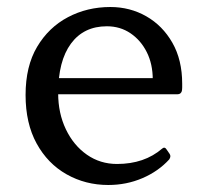

<svg xmlns="http://www.w3.org/2000/svg" viewBox="-20 -520 582 548"><path d="M289 8Q224 8 170 -22.5Q116 -53 84.5 -110.5Q53 -168 53 -249Q53 -331 86 -386.5Q119 -442 174 -471Q229 -500 295 -500Q351 -500 397.5 -473.5Q444 -447 472 -398Q500 -349 500 -281Q500 -277 500 -271Q500 -265 499 -260Q496 -251 487 -251H132V-297H439L416 -275Q416 -280 416 -284.5Q416 -289 416 -293Q416 -337 399 -371Q382 -405 352.5 -425Q323 -445 285 -445Q219 -445 182.5 -395.5Q146 -346 146 -254Q146 -197 168 -151Q190 -105 228 -78.5Q266 -52 314 -52Q392 -52 443 -96Q450 -102 455 -94L464 -81Q469 -74 463 -65Q432 -31 386.5 -11.5Q341 8 289 8Z"/></svg>

Font: Hahmlet
Style: Regular
Weight: 400
Designer: Minjoo Ham & Mark Frömberg
Foundry: hypertype
Version: Version 1.002